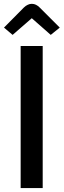

<svg xmlns="http://www.w3.org/2000/svg" viewBox="-31 -958 324 978"><path d="M186.5 0Q186.5 -180.7 186.5 -723.6Q172.9 -723.6 130.9 -723.6Q117.2 -723.6 74.2 -723.6Q74.2 -543 74.2 0Q102.5 0 186.5 0ZM273.4 -817.4Q247.1 -842.8 170.9 -919.9Q162.1 -928.7 152.3 -933.6Q142.6 -938.5 130.9 -938.5Q120.1 -938.5 110.4 -933.6Q99.6 -928.7 90.8 -919.9Q56.6 -885.7 -10.7 -817.4Q0 -807.6 33.2 -780.3Q57.6 -800.8 130.9 -865.2Q155.3 -843.8 227.5 -780.3Q239.3 -789.1 273.4 -817.4Z"/></svg>

Font: DaxlinePro-Medium
Style: Medium
Weight: 400
Designer: Hans Reichel
Version: Version 7.502; 2006